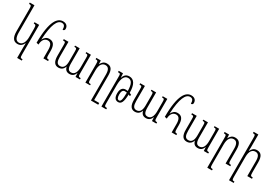

<svg xmlns="http://www.w3.org/2000/svg" viewBox="70 -2024 5044 3513"><g transform="rotate(30 2591.5 -267.5)"><path d="M331 233H429V205C384 205 378 200 378 127V-492H279V-464C319 -464 331 -459 331 -378V-207C331 -109 296 -24 218 -24C153 -24 124 -79 124 -188V-760H25V-732C69 -732 77 -726 77 -659V-185C77 -46 124 10 207 10C268 10 305 -25 329 -76H333C332 -54 331 -25 331 -3Z M547 -174C549 -273 596 -326 660 -326C727 -326 751 -268 751 -177V0H850V-28C807 -28 798 -35 798 -104V-180C798 -305 759 -364 669 -364C610 -364 574 -331 549 -282H546C562 -604 629 -733 720 -733C770 -733 793 -704 794 -629C819 -629 835 -643 835 -669C835 -726 799 -768 726 -768C614 -768 500 -651 500 -185Z M1373 -492V-467C1420 -467 1424 -461 1424 -391V-203C1424 -106 1394 -29 1317 -29C1258 -29 1234 -69 1234 -174V-492H1136V-467C1183 -467 1187 -461 1187 -392V-189C1187 -96 1161 -29 1082 -29C1020 -29 997 -78 997 -174V-492H898V-464C947 -464 950 -460 950 -393V-170C950 -47 992 10 1071 10C1128 10 1173 -19 1193 -82H1195C1209 -21 1244 10 1304 10C1364 10 1402 -20 1423 -78H1426L1430 0H1523V-28C1476 -28 1471 -36 1471 -105V-492Z M1808 -501C1743 -501 1711 -465 1686 -416H1684L1680 -492H1586V-464C1633 -464 1638 -458 1638 -390V0H1737V-25C1693 -25 1685 -29 1685 -99V-285C1685 -411 1734 -462 1799 -462C1866 -462 1890 -407 1890 -315V233H2044V196H1937V-319C1937 -446 1898 -501 1808 -501Z M2111 233H2213V205C2165 205 2158 201 2158 131V-244C2158 -383 2195 -466 2275 -466C2352 -466 2385 -397 2387 -256C2373 -258 2358 -259 2343 -259C2280 -259 2239 -216 2239 -124C2239 -34 2273 10 2332 10C2396 10 2429 -44 2433 -208C2445 -204 2456 -199 2465 -193L2476 -223C2462 -232 2448 -238 2434 -244C2434 -416 2380 -502 2282 -502C2218 -502 2179 -469 2158 -402H2155L2149 -492H2059V-464C2110 -464 2111 -459 2111 -390ZM2282 -123C2282 -186 2301 -225 2346 -225C2359 -225 2373 -223 2387 -221C2386 -68 2369 -25 2333 -25C2302 -25 2282 -53 2282 -123Z M2988 -492V-467C3035 -467 3039 -461 3039 -391V-203C3039 -106 3009 -29 2932 -29C2873 -29 2849 -69 2849 -174V-492H2751V-467C2798 -467 2802 -461 2802 -392V-189C2802 -96 2776 -29 2697 -29C2635 -29 2612 -78 2612 -174V-492H2513V-464C2562 -464 2565 -460 2565 -393V-170C2565 -47 2607 10 2686 10C2743 10 2788 -19 2808 -82H2810C2824 -21 2859 10 2919 10C2979 10 3017 -20 3038 -78H3041L3045 0H3138V-28C3091 -28 3086 -36 3086 -105V-492Z M3257 -174C3259 -273 3306 -326 3370 -326C3437 -326 3461 -268 3461 -177V0H3560V-28C3517 -28 3508 -35 3508 -104V-180C3508 -305 3469 -364 3379 -364C3320 -364 3284 -331 3259 -282H3256C3272 -604 3339 -733 3430 -733C3480 -733 3503 -704 3504 -629C3529 -629 3545 -643 3545 -669C3545 -726 3509 -768 3436 -768C3324 -768 3210 -651 3210 -185Z M4083 -492V-467C4130 -467 4134 -461 4134 -391V-203C4134 -106 4104 -29 4027 -29C3968 -29 3944 -69 3944 -174V-492H3846V-467C3893 -467 3897 -461 3897 -392V-189C3897 -96 3871 -29 3792 -29C3730 -29 3707 -78 3707 -174V-492H3608V-464C3657 -464 3660 -460 3660 -393V-170C3660 -47 3702 10 3781 10C3838 10 3883 -19 3903 -82H3905C3919 -21 3954 10 4014 10C4074 10 4112 -20 4133 -78H4136L4140 0H4233V-28C4186 -28 4181 -36 4181 -105V-492Z M4699 -28C4656 -28 4647 -35 4647 -104V-319C4647 -444 4608 -501 4518 -501C4453 -501 4421 -465 4396 -416H4394L4390 -492H4296V-464C4343 -464 4348 -458 4348 -390V233H4447V205C4403 205 4395 201 4395 131V-285C4395 -411 4444 -462 4509 -462C4576 -462 4600 -403 4600 -315V0H4699Z M5158 -28C5115 -28 5106 -35 5106 -104V-319C5106 -444 5067 -501 4977 -501C4912 -501 4880 -463 4855 -415H4851C4852 -441 4854 -467 4854 -494V-760H4755V-732C4802 -732 4807 -726 4807 -658V233H4906V205C4862 205 4854 201 4854 131V-286C4854 -412 4903 -462 4968 -462C5035 -462 5059 -407 5059 -315V0H5158Z"/></g></svg>

Font: Noto Serif Armenian ExtraCondensed Light
Style: Regular
Weight: 300
Width: 2
Designer: Monotype Design Team
Foundry: Monotype Imaging Inc.
Version: Version 2.008